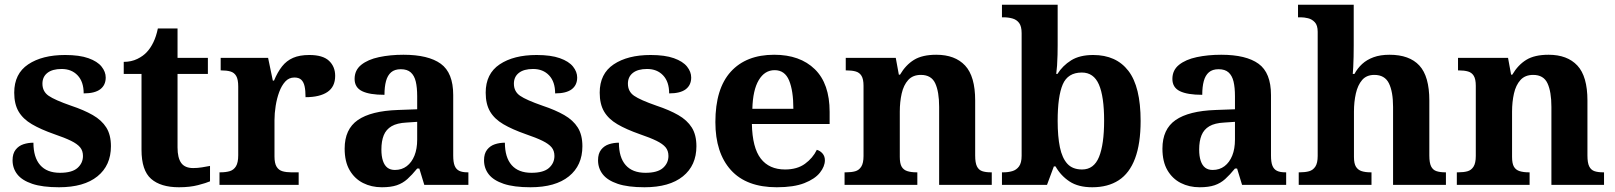

<svg xmlns="http://www.w3.org/2000/svg" viewBox="-20 -780 6813 810"><path d="M229 10Q159 10 116 -4.5Q73 -19 53 -44.5Q33 -70 33 -104Q33 -132 46 -148.5Q59 -165 79 -171.5Q99 -178 121 -178Q121 -116 149.5 -83.5Q178 -51 233 -51Q284 -51 307 -71.5Q330 -92 330 -122Q330 -144 318 -158.5Q306 -173 279.5 -186Q253 -199 209 -214Q152 -234 114.5 -256Q77 -278 58.5 -309.5Q40 -341 40 -389Q40 -469 99 -508.5Q158 -548 255 -548Q315 -548 353 -534.5Q391 -521 408.5 -499Q426 -477 426 -453Q426 -421 403 -403.5Q380 -386 333 -386Q333 -435 307.5 -462Q282 -489 240 -489Q201 -489 180 -472.5Q159 -456 159 -427Q159 -394 185 -376Q211 -358 280 -334Q334 -316 371.5 -294.5Q409 -273 428.5 -242Q448 -211 448 -163Q448 -82 391 -36Q334 10 229 10Z M735 10Q658 10 617.5 -25.5Q577 -61 577 -148V-468H502V-519Q534 -519 559.5 -531.5Q585 -544 600 -561Q615 -577 627 -601.5Q639 -626 646 -660H729V-536H857V-468H729V-158Q729 -114 744.5 -92.5Q760 -71 795 -71Q814 -71 832 -74Q850 -77 866 -80V-15Q850 -8 815.5 1Q781 10 735 10Z M906 0V-53H910Q933 -53 949.5 -58Q966 -63 975.5 -78.5Q985 -94 985 -125V-415Q985 -445 976.5 -459.5Q968 -474 952 -478.5Q936 -483 914 -483H911V-536H1111L1131 -440H1136Q1151 -476 1170 -500Q1189 -524 1216.5 -536Q1244 -548 1285 -548Q1342 -548 1368 -523.5Q1394 -499 1394 -460Q1394 -414 1361.5 -392Q1329 -370 1269 -370Q1269 -398 1265 -416Q1261 -434 1251 -443.5Q1241 -453 1222 -453Q1199 -453 1183.5 -436Q1168 -419 1158 -392Q1148 -365 1143 -333.5Q1138 -302 1138 -273V-120Q1138 -91 1147 -76.5Q1156 -62 1172 -57.5Q1188 -53 1208 -53H1240V0Z M1591 10Q1547 10 1511.5 -8Q1476 -26 1455 -62Q1434 -98 1434 -153Q1434 -235 1489.5 -273.5Q1545 -312 1658 -316L1740 -319V-374Q1740 -411 1734 -436Q1728 -461 1713 -474.5Q1698 -488 1671 -488Q1645 -488 1630 -475Q1615 -462 1608.5 -438Q1602 -414 1602 -380Q1539 -380 1507.5 -395.5Q1476 -411 1476 -447Q1476 -484 1504 -506.5Q1532 -529 1579 -539Q1626 -549 1682 -549Q1787 -549 1839.5 -511Q1892 -473 1892 -379V-124Q1892 -96 1898 -81Q1904 -66 1917 -59.5Q1930 -53 1952 -53H1956V0H1770L1749 -69H1740Q1718 -42 1698.5 -24.5Q1679 -7 1654 1.5Q1629 10 1591 10ZM1646 -63Q1675 -63 1696 -79Q1717 -95 1728.5 -123.5Q1740 -152 1740 -191V-266L1695 -263Q1655 -261 1632 -247.5Q1609 -234 1599 -209.5Q1589 -185 1589 -149Q1589 -121 1595.5 -101.5Q1602 -82 1614.5 -72.5Q1627 -63 1646 -63Z M2218 10Q2148 10 2105 -4.5Q2062 -19 2042 -44.5Q2022 -70 2022 -104Q2022 -132 2035 -148.5Q2048 -165 2068 -171.5Q2088 -178 2110 -178Q2110 -116 2138.5 -83.5Q2167 -51 2222 -51Q2273 -51 2296 -71.5Q2319 -92 2319 -122Q2319 -144 2307 -158.5Q2295 -173 2268.5 -186Q2242 -199 2198 -214Q2141 -234 2103.5 -256Q2066 -278 2047.5 -309.5Q2029 -341 2029 -389Q2029 -469 2088 -508.5Q2147 -548 2244 -548Q2304 -548 2342 -534.5Q2380 -521 2397.5 -499Q2415 -477 2415 -453Q2415 -421 2392 -403.5Q2369 -386 2322 -386Q2322 -435 2296.5 -462Q2271 -489 2229 -489Q2190 -489 2169 -472.5Q2148 -456 2148 -427Q2148 -394 2174 -376Q2200 -358 2269 -334Q2323 -316 2360.5 -294.5Q2398 -273 2417.5 -242Q2437 -211 2437 -163Q2437 -82 2380 -36Q2323 10 2218 10Z M2699 10Q2629 10 2586 -4.5Q2543 -19 2523 -44.5Q2503 -70 2503 -104Q2503 -132 2516 -148.5Q2529 -165 2549 -171.5Q2569 -178 2591 -178Q2591 -116 2619.5 -83.5Q2648 -51 2703 -51Q2754 -51 2777 -71.5Q2800 -92 2800 -122Q2800 -144 2788 -158.5Q2776 -173 2749.5 -186Q2723 -199 2679 -214Q2622 -234 2584.5 -256Q2547 -278 2528.5 -309.5Q2510 -341 2510 -389Q2510 -469 2569 -508.5Q2628 -548 2725 -548Q2785 -548 2823 -534.5Q2861 -521 2878.5 -499Q2896 -477 2896 -453Q2896 -421 2873 -403.5Q2850 -386 2803 -386Q2803 -435 2777.5 -462Q2752 -489 2710 -489Q2671 -489 2650 -472.5Q2629 -456 2629 -427Q2629 -394 2655 -376Q2681 -358 2750 -334Q2804 -316 2841.5 -294.5Q2879 -273 2898.5 -242Q2918 -211 2918 -163Q2918 -82 2861 -36Q2804 10 2699 10Z M3257 10Q3129 10 3063.5 -62.5Q2998 -135 2998 -265Q2998 -406 3063 -477.5Q3128 -549 3246 -549Q3355 -549 3417.5 -488Q3480 -427 3480 -308V-257H3152Q3154 -157 3189.5 -111Q3225 -65 3292 -65Q3343 -65 3376 -89Q3409 -113 3426 -148Q3440 -144 3450 -132.5Q3460 -121 3460 -104Q3460 -78 3439 -51.5Q3418 -25 3373.5 -7.5Q3329 10 3257 10ZM3327 -321Q3327 -397 3309 -440.5Q3291 -484 3248 -484Q3206 -484 3181 -442Q3156 -400 3154 -321Z M3543 0V-53H3549Q3572 -53 3588 -57.5Q3604 -62 3613.5 -77Q3623 -92 3623 -122V-418Q3623 -446 3614.5 -460Q3606 -474 3590 -478.5Q3574 -483 3552 -483H3548V-536H3759L3772 -465H3777Q3801 -506 3836 -527.5Q3871 -549 3930 -549Q4009 -549 4051.5 -503.5Q4094 -458 4094 -356V-124Q4094 -93 4101.5 -78Q4109 -63 4123.5 -58Q4138 -53 4160 -53H4164V0H3942V-329Q3942 -393 3925.5 -428.5Q3909 -464 3865 -464Q3831 -464 3811.5 -442.5Q3792 -421 3784 -385.5Q3776 -350 3776 -309V-118Q3776 -90 3784 -76.5Q3792 -63 3808 -58Q3824 -53 3846 -53H3850V0Z M4588 10Q4529 10 4492 -14.5Q4455 -39 4433 -78H4426L4397 0H4207V-53H4214Q4233 -53 4250.5 -58Q4268 -63 4279 -78Q4290 -93 4290 -123V-640Q4290 -669 4279.5 -683Q4269 -697 4251.5 -702Q4234 -707 4213 -707H4207V-760H4442V-589Q4442 -572 4441.5 -548.5Q4441 -525 4439.5 -503.5Q4438 -482 4436 -468H4441Q4463 -503 4499 -525.5Q4535 -548 4592 -548Q4689 -548 4740.5 -481Q4792 -414 4792 -270Q4792 -174 4768.5 -111.5Q4745 -49 4699.5 -19.5Q4654 10 4588 10ZM4545 -65Q4595 -65 4616.5 -118Q4638 -171 4638 -271Q4638 -373 4616 -423.5Q4594 -474 4544 -474Q4485 -474 4463.5 -424Q4442 -374 4442 -270Q4442 -204 4451.5 -158.5Q4461 -113 4483 -89Q4505 -65 4545 -65Z M5041 10Q4997 10 4961.5 -8Q4926 -26 4905 -62Q4884 -98 4884 -153Q4884 -235 4939.5 -273.5Q4995 -312 5108 -316L5190 -319V-374Q5190 -411 5184 -436Q5178 -461 5163 -474.5Q5148 -488 5121 -488Q5095 -488 5080 -475Q5065 -462 5058.5 -438Q5052 -414 5052 -380Q4989 -380 4957.5 -395.5Q4926 -411 4926 -447Q4926 -484 4954 -506.5Q4982 -529 5029 -539Q5076 -549 5132 -549Q5237 -549 5289.5 -511Q5342 -473 5342 -379V-124Q5342 -96 5348 -81Q5354 -66 5367 -59.5Q5380 -53 5402 -53H5406V0H5220L5199 -69H5190Q5168 -42 5148.5 -24.5Q5129 -7 5104 1.5Q5079 10 5041 10ZM5096 -63Q5125 -63 5146 -79Q5167 -95 5178.5 -123.5Q5190 -152 5190 -191V-266L5145 -263Q5105 -261 5082 -247.5Q5059 -234 5049 -209.5Q5039 -185 5039 -149Q5039 -121 5045.5 -101.5Q5052 -82 5064.5 -72.5Q5077 -63 5096 -63Z M5459 0V-53H5464Q5486 -53 5502.5 -57.5Q5519 -62 5529 -77Q5539 -92 5539 -122V-646Q5539 -673 5527 -686Q5515 -699 5498.5 -703Q5482 -707 5468 -707H5456V-760H5691V-588Q5691 -564 5690.5 -540.5Q5690 -517 5689 -498Q5688 -479 5687 -468H5694Q5707 -492 5726.5 -510Q5746 -528 5774.5 -538.5Q5803 -549 5842 -549Q5926 -549 5968 -503.5Q6010 -458 6010 -356V-124Q6010 -93 6017.5 -78Q6025 -63 6040 -58Q6055 -53 6077 -53H6080V0H5857V-329Q5857 -393 5839.5 -428.5Q5822 -464 5778 -464Q5745 -464 5726.5 -442.5Q5708 -421 5700 -385.5Q5692 -350 5692 -309V-118Q5692 -90 5700.5 -76.5Q5709 -63 5724.5 -58Q5740 -53 5762 -53H5766V0Z M6126 0V-53H6132Q6155 -53 6171 -57.5Q6187 -62 6196.5 -77Q6206 -92 6206 -122V-418Q6206 -446 6197.5 -460Q6189 -474 6173 -478.5Q6157 -483 6135 -483H6131V-536H6342L6355 -465H6360Q6384 -506 6419 -527.5Q6454 -549 6513 -549Q6592 -549 6634.5 -503.5Q6677 -458 6677 -356V-124Q6677 -93 6684.5 -78Q6692 -63 6706.5 -58Q6721 -53 6743 -53H6747V0H6525V-329Q6525 -393 6508.5 -428.5Q6492 -464 6448 -464Q6414 -464 6394.5 -442.5Q6375 -421 6367 -385.5Q6359 -350 6359 -309V-118Q6359 -90 6367 -76.5Q6375 -63 6391 -58Q6407 -53 6429 -53H6433V0Z"/></svg>

Font: Noto Serif Khmer
Style: Bold
Weight: 700
Version: Version 2.003